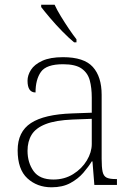

<svg xmlns="http://www.w3.org/2000/svg" viewBox="-20 -786 567 816"><path d="M199 10Q138 10 96.5 -28Q55 -66 55 -147Q55 -226 111.5 -263Q168 -300 287 -304L370 -307V-371Q370 -413 361.5 -444.5Q353 -476 327 -494.5Q301 -513 248 -513Q177 -513 154 -480.5Q131 -448 131 -393Q97 -393 97 -443Q97 -466 111.5 -489Q126 -512 159.5 -527.5Q193 -543 248 -543Q337 -543 374.5 -501.5Q412 -460 412 -383V-111Q412 -75 416 -56.5Q420 -38 432.5 -31.5Q445 -25 471 -25H477V0H381L373 -100H370Q356 -77 334 -51.5Q312 -26 279 -8Q246 10 199 10ZM207 -23Q254 -23 291 -46Q328 -69 349 -104Q370 -139 370 -174V-281L289 -278Q216 -275 174 -258.5Q132 -242 114.5 -213.5Q97 -185 97 -145Q97 -95 122.5 -59Q148 -23 207 -23ZM295 -606Q273 -624 245 -652.5Q217 -681 192.5 -710Q168 -739 155 -756V-766H212Q222 -744 238.5 -717Q255 -690 272.5 -664Q290 -638 305 -619V-606Z"/></svg>

Font: Noto Serif ExtraLight
Style: Regular
Weight: 200
Designer: Monotype Design Team
Foundry: Monotype Imaging Inc.
Version: Version 2.015; ttfautohint (v1.8.4.7-5d5b)